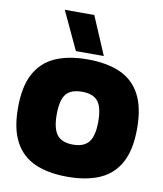

<svg xmlns="http://www.w3.org/2000/svg" viewBox="-97 -982 908 1070"><g transform="rotate(10 357.0 -447.0)"><path d="M283 -688 182 -904H349L441 -688ZM357 10Q249 10 174 -23Q99 -56 59.5 -129Q20 -202 20 -321Q20 -442 59.5 -515Q99 -588 174 -621Q249 -654 357 -654Q465 -654 540 -621Q615 -588 654.5 -515Q694 -442 694 -321Q694 -202 654.5 -129Q615 -56 540 -23Q465 10 357 10ZM357 -172Q419 -172 446.5 -207Q474 -242 474 -321Q474 -404 446.5 -437.5Q419 -471 357 -471Q294 -471 266.5 -437.5Q239 -404 239 -321Q239 -242 266.5 -207Q294 -172 357 -172Z"/></g></svg>

Font: Kanit ExtraBold
Style: Regular
Weight: 800
Designer: Katatrad Team
Foundry: CadsonDemak
Version: Version 2.000; ttfautohint (v1.8.3)